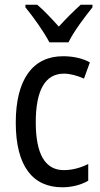

<svg xmlns="http://www.w3.org/2000/svg" viewBox="-20 -786 427 816"><path d="M190 -606H271C293 -652 341 -715 373 -755V-766H323C289 -735 265 -711 230 -673C199 -707 166 -743 138 -766H88V-755C124 -711 167 -650 190 -606ZM245 10C284 10 325 0 355 -18V-89C323 -73 288 -63 251 -63C172 -63 132 -131 132 -266C132 -403 172 -473 252 -473C279 -473 310 -464 337 -452L362 -521C333 -537 294 -547 248 -547C119 -547 47 -448 47 -265C47 -80 119 10 245 10Z"/></svg>

Font: Noto Sans Gurmukhi UI Condensed
Style: Regular
Weight: 400
Width: 3
Designer: Jelle Bosma - Monotype Design Team
Foundry: Monotype Imaging Inc.
Version: Version 2.004